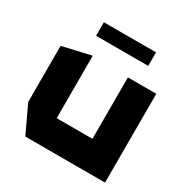

<svg xmlns="http://www.w3.org/2000/svg" viewBox="-161 -836 944 972"><g transform="rotate(30 311.5 -350.0)"><path d="M416 0V-519H582V0H417ZM116 0 41 -159V-160H416V0ZM41 -160V-487L206 -525H207V-160ZM171 -621V-700H476V-621Z"/></g></svg>

Font: Foldit
Style: Bold
Weight: 700
Version: Version 1.003